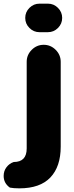

<svg xmlns="http://www.w3.org/2000/svg" viewBox="-95 -798 403 1050"><path d="M121 -622Q89 -622 66 -645Q43 -668 43 -700Q43 -732 66 -755Q89 -778 121 -778H167Q199 -778 222 -755Q245 -732 245 -700Q245 -668 222 -645Q199 -622 167 -622ZM11 232Q-21 232 -41 228Q-75 204 -75 164Q-75 137 -59.5 116.5Q-44 96 -20 88Q51 88 51 14V-460Q51 -498 78.5 -525.5Q106 -553 144 -553Q182 -553 209.5 -525.5Q237 -498 237 -460V4Q237 113 180.5 172.5Q124 232 11 232Z"/></svg>

Font: Jellee Roman
Style: Regular
Weight: 400
Designer: Alfredo Marco Pradil
Foundry: Alfredo Marco Pradil
Version: Version 1.016;PS 001.016;hotconv 1.0.88;makeotf.lib2.5.64775